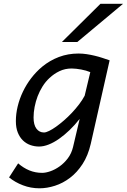

<svg xmlns="http://www.w3.org/2000/svg" viewBox="-20 -786 682 1033"><path d="M465.8 -397.9Q455.6 -402.3 442.6 -406Q429.7 -409.7 416.5 -412.1Q403.3 -414.6 390.1 -416Q377 -417.5 365.7 -417.5Q330.1 -417.5 300.3 -403.3Q270.5 -389.2 246.1 -366.2Q225.1 -346.7 209.2 -321.5Q193.4 -296.4 182.6 -268.3Q171.9 -240.2 166.3 -210.9Q160.6 -181.6 160.6 -153.8Q160.6 -114.3 176 -93.8Q191.4 -73.2 216.8 -73.2Q227.1 -73.2 244.1 -81.5Q261.2 -89.8 281.5 -104.2Q301.8 -118.7 323.7 -137.7Q345.7 -156.7 366.5 -178.7Q387.2 -200.7 405.3 -224.4Q423.3 -248 435.5 -271ZM468.3 -12.2Q453.6 51.3 424.1 96.7Q394.5 142.1 356.4 170.9Q318.4 199.7 275.6 213.4Q232.9 227.1 192.4 227.1Q145.5 227.1 103.3 210.9Q61 194.8 28.8 168.5L77.6 92.8Q106 117.7 138.2 130.9Q170.4 144 207 144Q226.1 144 251.2 135.3Q276.4 126.5 300.8 109.1Q325.2 91.8 345 65.7Q364.7 39.6 373 4.9L408.7 -146.5Q382.8 -113.3 354.2 -85.9Q325.7 -58.6 297.4 -38.8Q269 -19 241.7 -8.3Q214.4 2.4 190.4 2.4Q166 2.4 143.3 -5.6Q120.6 -13.7 103.3 -30.5Q85.9 -47.4 75.7 -73Q65.4 -98.6 65.4 -134.3Q65.4 -173.8 75.2 -214.1Q85 -254.4 103.3 -292.7Q121.6 -331.1 147.9 -365.5Q174.3 -399.9 207 -427.2Q248 -460.9 297.1 -479.5Q346.2 -498 402.3 -498Q424.3 -498 446.5 -494.6Q468.8 -491.2 490 -486.1Q511.2 -481 531.2 -474.4Q551.3 -467.8 569.8 -461.4ZM642.1 -765.6 396 -560.1H313L520.5 -765.6Z"/></svg>

Font: Andika New Basic
Style: Italic
Weight: 400
Italic angle: -14°
Designer: Victor Gaultney, Annie Olsen, Julie Remington, Don Collingsworth, Eric Hays
Foundry: SIL International
Version: Version 5.500